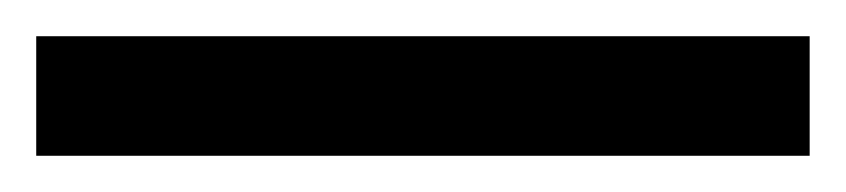

<svg xmlns="http://www.w3.org/2000/svg" viewBox="-22 70 467 106"><path d="M425 156V90H-2V156Z"/></svg>

Font: Noto Sans Gunjala Gondi Semibold
Style: Regular
Weight: 400
Designer: Ek Type
Foundry: Ek Type
Version: Version 1.004